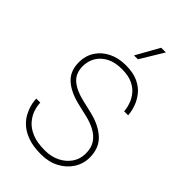

<svg xmlns="http://www.w3.org/2000/svg" viewBox="-290 -1078 1185 1185"><g transform="rotate(45 303.0 -485.0)"><path d="M325 -828H291L376 -980H417ZM317 10Q250 10 204 -6Q158 -22 129 -47.5Q100 -73 84.5 -101.5Q69 -130 62 -155.5Q55 -181 54 -197Q53 -213 53 -213H88Q88 -213 89.5 -194Q91 -175 101 -147Q111 -119 135 -90.5Q159 -62 203 -43Q247 -24 317 -24Q371 -24 414.5 -45.5Q458 -67 483.5 -104Q509 -141 509 -189Q509 -240 487 -272Q465 -304 428.5 -323.5Q392 -343 349 -353L260 -374Q174 -395 127 -438.5Q80 -482 80 -557Q80 -615 108.5 -658.5Q137 -702 186.5 -726Q236 -750 298 -750Q365 -750 408 -729Q451 -708 475 -677Q499 -646 510.5 -614.5Q522 -583 524.5 -562Q527 -541 527 -541H492Q492 -541 490 -558.5Q488 -576 478.5 -602.5Q469 -629 448.5 -655Q428 -681 391.5 -698.5Q355 -716 298 -716Q238 -716 197 -694.5Q156 -673 135 -637Q114 -601 114 -558Q114 -495 154 -460.5Q194 -426 267 -409L356 -388Q442 -367 493 -319Q544 -271 544 -189Q544 -135 515 -89.5Q486 -44 435 -17Q384 10 317 10Z"/></g></svg>

Font: Be Vietnam Pro Thin
Style: Regular
Weight: 100
Designer: Lam Bao, Tony Le, Vietanh Nguyen
Foundry: Yellow Type Foundry
Version: Version 1.002; ttfautohint (v1.8.3)